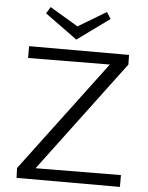

<svg xmlns="http://www.w3.org/2000/svg" viewBox="-58 -908 735 955"><g transform="rotate(5 309.5 -430.5)"><path d="M458 -828 297 -711 136 -828 156 -861 297 -777 437 -861ZM151 -56 577 -59V0H61L59 -49L474 -602L66 -599V-658H565L566 -610Z"/></g></svg>

Font: EauTestSC
Style: Regular
Weight: 400
Designer: Christian Thalmann (Catharsis Fonts)
Version: Version 0.001;PS 000.001;hotconv 1.0.88;makeotf.lib2.5.64775